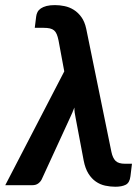

<svg xmlns="http://www.w3.org/2000/svg" viewBox="-26 -708 532 734"><path d="M219.7 -435.1 197.8 -553.2Q194.8 -567.9 190.9 -577.1Q187 -586.4 180.7 -591.8Q174.3 -597.2 164.6 -599.4Q154.8 -601.6 141.1 -601.6H106.9L112.3 -645Q113.3 -653.8 117.4 -661.9Q121.6 -669.9 130.1 -675.8Q138.7 -681.6 151.9 -685.1Q165 -688.5 184.1 -688.5Q202.1 -688.5 220.9 -684.6Q239.7 -680.7 256.1 -670.4Q272.5 -660.2 285.2 -642.6Q297.9 -625 303.7 -597.7L399.9 -127.4Q404.8 -104 415.8 -93Q426.8 -82 452.1 -82H478.5L472.7 -34.2Q469.7 -9.3 454.6 -1.7Q439.5 5.9 415 5.9Q395.5 5.9 376.2 1.7Q356.9 -2.4 340.6 -13.7Q324.2 -24.9 312 -44.4Q299.8 -64 293.9 -94.2L263.2 -256.8Q258.3 -278.3 258.3 -296.9Q254.4 -287.1 250.5 -277.3Q246.6 -267.6 241.7 -257.8L133.3 -22Q128.9 -13.2 120.1 -6.6Q111.3 0 97.2 0H-5.9Z"/></svg>

Font: Carlito
Style: Bold Italic
Weight: 700
Italic angle: -7°
Designer: Lukasz Dziedzic
Foundry: tyPoland Lukasz Dziedzic
Version: Version 1.104